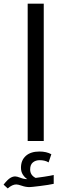

<svg xmlns="http://www.w3.org/2000/svg" viewBox="-53 -780 362 1062"><path d="M100.1 -759.8H189V0H100.1ZM109.9 254.9Q89.4 254.9 68.4 247.6Q46.9 240.2 37.1 240.2Q15.1 240.2 -10.3 262.2L-33.2 241.2Q-11.2 213.4 3.2 204.6Q17.6 195.8 30.8 195.8Q40.5 195.8 59.6 203.1Q78.6 210.9 98.1 210.9Q84 202.1 73.5 186Q63 169.9 63 147.9Q63 106 90.1 82Q117.2 58.1 165 58.1Q204.1 58.1 231 73.2L215.8 118.2Q195.8 106 166 106Q144 106 128.9 118.4Q113.8 130.9 113.8 157.2Q113.8 189 144 204.1Q154.8 203.1 191.2 197.5Q227.5 191.9 244.1 188V236.8Q217.8 242.7 168.7 248.8Q119.6 254.9 109.9 254.9Z"/></svg>

Font: Noto Sans Kufi Arabic
Style: Regular
Weight: 400
Designer: Monotype Design team
Foundry: Monotype Imaging Inc.
Version: Version 1.02